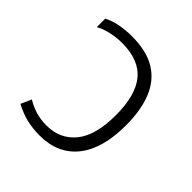

<svg xmlns="http://www.w3.org/2000/svg" viewBox="-157 -675 803 803"><g transform="rotate(45 244.0 -273.5)"><path d="M194 10Q154 10 118 1.5Q82 -7 44 -27L65 -74Q89 -59 119 -49.5Q149 -40 185 -40Q265 -40 312.5 -98Q360 -156 360 -276Q360 -393 313 -450.5Q266 -508 165 -508Q134 -508 101 -501Q68 -494 43 -480V-530Q72 -545 106 -551Q140 -557 174 -557Q261 -557 315 -524Q369 -491 394.5 -428Q420 -365 420 -276Q420 -137 361 -63.5Q302 10 194 10Z"/></g></svg>

Font: Noto Sans Thai Light
Style: Regular
Weight: 300
Designer: Monotype Design Team
Foundry: Monotype Imaging Inc.
Version: Version 2.001